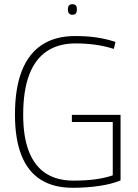

<svg xmlns="http://www.w3.org/2000/svg" viewBox="-20 -881 654 911"><path d="M51 -337Q51 -462 83.5 -544.5Q116 -627 179.5 -668.5Q243 -710 336 -710Q362 -710 387.5 -708.5Q413 -707 437 -703.5Q461 -700 484 -694.5Q507 -689 528 -682L520 -649Q476 -663 430.5 -669Q385 -675 338 -675Q258 -675 202.5 -638Q147 -601 118.5 -526Q90 -451 90 -337Q90 -231 117.5 -161.5Q145 -92 198 -58Q251 -24 328 -24Q385 -24 431 -30Q477 -36 515 -49V-302H321V-336H552V-25Q512 -8 452 1Q392 10 325 10Q235 10 174 -28Q113 -66 82 -143.5Q51 -221 51 -337ZM323 -811Q312 -811 307 -818Q302 -825 302 -836Q302 -848 307 -854.5Q312 -861 323 -861Q336 -861 340.5 -854.5Q345 -848 345 -836Q345 -825 340.5 -818Q336 -811 323 -811Z"/></svg>

Font: Georama ExtraCondensed Thin ExtraLight
Style: Regular
Weight: 250
Version: Version 1.001